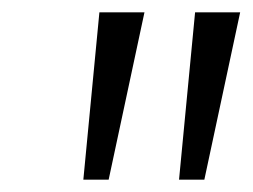

<svg xmlns="http://www.w3.org/2000/svg" viewBox="-20 -725 409 311"><path d="M115 -434 141 -705H214L156 -434ZM270 -434 296 -705H369L311 -434Z"/></svg>

Font: Mulish Light
Style: Italic
Weight: 300
Italic angle: -9°
Designer: Vernon Adams
Foundry: Vernon Adams
Version: Version 3.603; ttfautohint (v1.8.3)